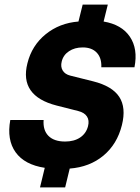

<svg xmlns="http://www.w3.org/2000/svg" viewBox="-20 -745 613 840"><path d="M155 75 175.8 -10.8Q87.5 -24.2 48.3 -78.8Q9.2 -133.3 25 -220H170.8Q167.5 -175 192.1 -150.4Q216.7 -125.8 265 -125.8Q304.2 -125.8 330.4 -143.3Q356.7 -160.8 365 -192.5Q371.7 -218.3 360.4 -235.4Q349.2 -252.5 322.5 -259.2L227.5 -283.3Q145.8 -304.2 113.8 -350.4Q81.7 -396.7 100 -468.3Q119.2 -545.8 179.6 -595Q240 -644.2 323.3 -650.8L341.7 -725H451.7L433.3 -650.8Q512.5 -637.5 548.3 -584.2Q584.2 -530.8 568.3 -450.8H423.3Q425 -491.7 403.3 -514.6Q381.7 -537.5 341.7 -537.5Q306.7 -537.5 281.7 -520.8Q256.7 -504.2 250 -475.8Q244.2 -453.3 254.2 -436.7Q264.2 -420 287.5 -414.2L387.5 -389.2Q470.8 -368.3 501.7 -321.2Q532.5 -274.2 513.3 -197.5Q492.5 -114.2 432.5 -64.2Q372.5 -14.2 285 -7.5L265 75Z"/></svg>

Font: Funnel Sans Light ExtraBold
Style: Italic
Weight: 800
Italic angle: -14.036°
Version: Version 1.000